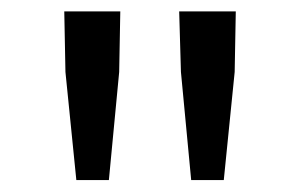

<svg xmlns="http://www.w3.org/2000/svg" viewBox="-20 -791 515 328"><path d="M110.4 -483.4 91.8 -668 89.8 -771.5H185.5L183.6 -668L166 -483.4ZM306.6 -483.4 289.1 -668 286.1 -771.5H382.8L380.9 -668L362.3 -483.4Z"/></svg>

Font: GenYoGothic TW TTF Regular
Style: Regular
Weight: 400
Version: Version 1.300